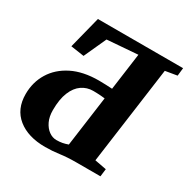

<svg xmlns="http://www.w3.org/2000/svg" viewBox="-170 -894 1035 1057"><g transform="rotate(30 348.0 -365.0)"><path d="M254.5 12.5Q145 12.5 80.5 -39.5Q16 -91.5 16 -186.5Q16 -262 52.8 -322.2Q89.5 -382.5 159.2 -417.5Q229 -452.5 329 -452.5Q350 -452.5 373.2 -451.5Q396.5 -450.5 413.5 -449.5L445.5 -684L251.5 -669L187 -527.5L102.5 -540L154 -743H695.5L690 -692.5L615.5 -680L531 -62.5L605 -48.5L599 0H445Q389.5 0 344 6.2Q298.5 12.5 254.5 12.5ZM289 -51.5Q309.5 -51.5 326.5 -54.8Q343.5 -58 361 -64.5L404.5 -383Q393.5 -384.5 380.5 -385.5Q367.5 -386.5 354.2 -387Q341 -387.5 330 -387.5Q290.5 -387.5 258.8 -365.8Q227 -344 208.5 -299Q190 -254 190 -185Q190 -143.5 204.2 -113.8Q218.5 -84 241 -67.8Q263.5 -51.5 289 -51.5Z"/></g></svg>

Font: Merriweather 28pt Black
Style: Italic
Weight: 900
Italic angle: -7.8°
Version: Version 2.101